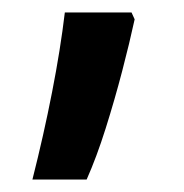

<svg xmlns="http://www.w3.org/2000/svg" viewBox="-20 -153 295 308"><path d="M196 -122Q188 -85 176 -39Q164 7 149.5 53Q135 99 119 135H32Q50 64 63.5 -5Q77 -74 84 -133H191Z"/></svg>

Font: Noto Sans Thai Looped UI Condensed Medium
Style: Regular
Weight: 500
Width: 3
Designer: Cadson Demak Team
Foundry: Cadson Demak Co., Ltd.
Version: Version 1.000